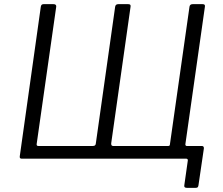

<svg xmlns="http://www.w3.org/2000/svg" viewBox="-20 -762 1070 922"><path d="M84 0Q73 0 75 -12L176 -730Q177 -736 180 -739Q183 -742 189 -742H237Q251 -742 250 -730L156 -70Q155 -61 164 -61H426Q439 -61 440 -72L533 -730Q535 -742 548 -742H596Q603 -742 605.5 -739Q608 -736 607 -730L514 -74Q513 -61 523 -61H788Q796 -61 796 -69L890 -730Q892 -742 905 -742H953Q960 -742 962.5 -739Q965 -736 964 -730L862 -12Q861 0 850 0ZM877 140Q863 140 865 128L882 8Q882 0 874 0H819L870 -70Q870 -61 877 -61H949Q960 -61 959 -49L933 128Q932 134 929.5 137Q927 140 920 140Z"/></svg>

Font: Libre Franklin Light
Style: Italic
Weight: 300
Italic angle: -8°
Designer: Pablo Impallari, Rodrigo Fuenzalida, Nhung Nguyen
Foundry: Impallari Type
Version: Version 3.000